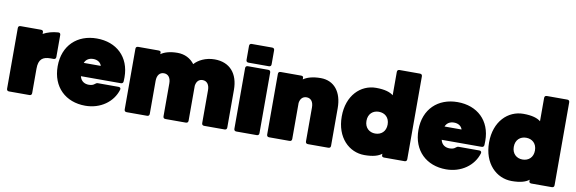

<svg xmlns="http://www.w3.org/2000/svg" viewBox="-52 -1165 4797 1598"><g transform="rotate(10 2346.0 -366.0)"><path d="M32 -532V-20C32 -7 39 0 52 0H224C237 0 244 -7 244 -20V-226C244 -307 279 -331 344 -331H370C383 -331 390 -338 390 -351V-536C390 -549 383 -556 370 -555C322 -552 279 -539 244 -520V-536C244 -546 237 -552 224 -552H52C39 -552 32 -545 32 -532Z M767 -342H623C635 -372 661 -388 696 -388C733 -388 759 -369 767 -342ZM414 -277C414 -101 531 7 696 7C825 7 928 -68 960 -174C964 -187 957 -196 943 -196H769C759 -196 752 -192 744 -185C734 -176 719 -170 695 -170C663 -170 629 -185 619 -229H956C968 -229 976 -235 977 -248C978 -260 978 -274 978 -283C978 -455 862 -561 696 -561C531 -561 414 -453 414 -277Z M1026 -532V-20C1026 -7 1033 0 1046 0H1218C1231 0 1238 -7 1238 -20V-298C1238 -346 1260 -373 1296 -373C1331 -373 1354 -346 1354 -298V-20C1354 -7 1361 0 1374 0H1546C1559 0 1566 -7 1566 -20V-315C1571 -352 1591 -373 1623 -373C1658 -373 1681 -346 1681 -298V-20C1681 -7 1688 0 1701 0H1873C1886 0 1893 -7 1893 -20V-338C1893 -474 1821 -560 1692 -560C1615 -560 1554 -527 1522 -490C1488 -535 1438 -560 1378 -560C1312 -560 1265 -544 1238 -524V-538C1238 -547 1231 -552 1218 -552H1046C1033 -552 1026 -545 1026 -532Z M1953 -532V-20C1953 -7 1960 0 1973 0H2145C2158 0 2165 -7 2165 -20V-532C2165 -545 2158 -552 2145 -552H1973C1960 -552 1953 -545 1953 -532ZM1973 -582H2145C2158 -582 2165 -589 2165 -602V-720C2165 -733 2158 -740 2145 -740H1973C1960 -740 1953 -733 1953 -720V-602C1953 -589 1960 -582 1973 -582Z M2230 -532V-20C2230 -7 2237 0 2250 0H2422C2435 0 2442 -7 2442 -20V-324C2447 -361 2468 -382 2500 -382C2536 -382 2558 -355 2558 -307V-20C2558 -7 2565 0 2578 0H2750C2763 0 2770 -7 2770 -20V-338C2770 -474 2702 -560 2588 -560C2519 -560 2471 -544 2442 -523V-538C2442 -547 2435 -552 2422 -552H2250C2237 -552 2230 -545 2230 -532Z M3056 -560C2926 -560 2815 -454 2815 -276C2815 -98 2926 8 3056 8C3130 8 3175 -7 3202 -29V-15C3202 -6 3209 0 3222 0H3394C3407 0 3414 -7 3414 -20V-720C3414 -733 3407 -740 3394 -740H3222C3209 -740 3202 -733 3202 -720V-523C3175 -545 3130 -560 3056 -560ZM3024 -276C3024 -336 3064 -368 3113 -368C3164 -368 3203 -335 3203 -276C3203 -217 3164 -184 3113 -184C3064 -184 3024 -217 3024 -276Z M3816 -342H3672C3684 -372 3710 -388 3745 -388C3782 -388 3808 -369 3816 -342ZM3463 -277C3463 -101 3580 7 3745 7C3874 7 3977 -68 4009 -174C4013 -187 4006 -196 3992 -196H3818C3808 -196 3801 -192 3793 -185C3783 -176 3768 -170 3744 -170C3712 -170 3678 -185 3668 -229H4005C4017 -229 4025 -235 4026 -248C4027 -260 4027 -274 4027 -283C4027 -455 3911 -561 3745 -561C3580 -561 3463 -453 3463 -277Z M4301 -560C4171 -560 4060 -454 4060 -276C4060 -98 4171 8 4301 8C4375 8 4420 -7 4447 -29V-15C4447 -6 4454 0 4467 0H4639C4652 0 4659 -7 4659 -20V-720C4659 -733 4652 -740 4639 -740H4467C4454 -740 4447 -733 4447 -720V-523C4420 -545 4375 -560 4301 -560ZM4269 -276C4269 -336 4309 -368 4358 -368C4409 -368 4448 -335 4448 -276C4448 -217 4409 -184 4358 -184C4309 -184 4269 -217 4269 -276Z"/></g></svg>

Font: Malmofest Black-Rounded
Style: Regular
Weight: 800
Designer: Jonny Pinhorn (Poppins), Kolossal
Version: Version 1.004;Glyphs 3.1.2 (3151)